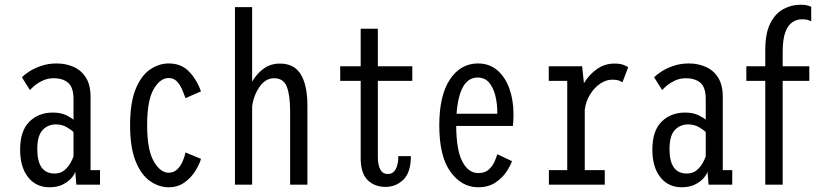

<svg xmlns="http://www.w3.org/2000/svg" viewBox="-20 -780 3460 811"><path d="M189 11Q132 11 98.5 -31.8Q65 -74.5 65 -147.5Q65 -227.5 104 -266Q143 -304.5 203 -304.5Q237.5 -304.5 260.5 -293Q283.5 -281.5 290.5 -274V-361.5Q290.5 -410.5 268.2 -430Q246 -449.5 206.5 -449.5Q181.5 -449.5 160.8 -439.8Q140 -430 125.8 -418Q111.5 -406 106.5 -399.5L72.5 -453.5Q80.5 -462.5 101.2 -476.5Q122 -490.5 152.5 -501.2Q183 -512 219.5 -512Q258 -512 290.8 -497.5Q323.5 -483 343 -452Q362.5 -421 362.5 -371V-61.5H402.5V0H302.5L298 -55Q295 -43.5 281.8 -28Q268.5 -12.5 245.5 -0.8Q222.5 11 189 11ZM210.5 -47Q236.5 -47 253.2 -61.8Q270 -76.5 279 -94Q288 -111.5 290.5 -119.5V-222Q283.5 -230 263 -242.2Q242.5 -254.5 216.5 -254.5Q182 -254.5 159.8 -230.5Q137.5 -206.5 137.5 -150Q137.5 -47 210.5 -47Z M692.5 11Q651 11 613.5 -15.2Q576 -41.5 552.8 -99.2Q529.5 -157 529.5 -251Q529.5 -346 552.8 -403.2Q576 -460.5 613.5 -486.2Q651 -512 692.5 -512Q747 -512 780 -476.2Q813 -440.5 829 -394L763.5 -365.5Q756.5 -385 747.8 -404.8Q739 -424.5 725.8 -437.5Q712.5 -450.5 692.5 -450.5Q656.5 -450.5 629 -403.2Q601.5 -356 601.5 -251Q601.5 -147.5 629.2 -99Q657 -50.5 692.5 -50.5Q714.5 -50.5 729 -65Q743.5 -79.5 752 -99.5Q760.5 -119.5 763.5 -136L829 -109Q822 -84.5 804.2 -56.5Q786.5 -28.5 758.5 -8.8Q730.5 11 692.5 11Z M972.5 0V-750H1045V-435Q1064 -468.5 1093.5 -490Q1123 -511.5 1162.5 -511.5Q1223 -511.5 1250.8 -465.5Q1278.5 -419.5 1278.5 -332.5V0H1205.5V-309Q1205.5 -376.5 1191.8 -413Q1178 -449.5 1137.5 -449.5Q1102 -449.5 1077 -414.2Q1052 -379 1045 -331V0Z M1503.5 -112V-438.5H1417V-500H1503.5V-658.5H1576V-500H1721.5V-438.5H1576V-119.5Q1576 -45 1618 -45Q1639.5 -45 1651 -64.8Q1662.5 -84.5 1662.5 -120.5H1715.5Q1715.5 -52 1684 -21.2Q1652.5 9.5 1608.5 9.5Q1562.5 9.5 1533 -19.2Q1503.5 -48 1503.5 -112Z M1999.5 11Q1930.5 11 1883 -54Q1835.5 -119 1835.5 -250.5Q1835.5 -377 1880.5 -444.5Q1925.5 -512 1999 -512Q2046.5 -512 2080 -483.8Q2113.5 -455.5 2131.2 -406.8Q2149 -358 2149 -297Q2149 -280.5 2148.2 -268.5Q2147.5 -256.5 2146.5 -248H1907Q1907.5 -146.5 1932.8 -97.8Q1958 -49 2000.5 -49Q2028.5 -49 2045 -64.2Q2061.5 -79.5 2069.5 -98.5Q2077.5 -117.5 2080.5 -128.5L2142.5 -99.5Q2137.5 -83 2120.8 -56.8Q2104 -30.5 2074 -9.8Q2044 11 1999.5 11ZM1997.5 -452.5Q1920 -452.5 1908.5 -299.5H2080.5V-307Q2080.5 -343 2072.2 -376.2Q2064 -409.5 2046 -431Q2028 -452.5 1997.5 -452.5Z M2298.5 0V-61.5H2376V-438.5H2298V-500H2439L2446.5 -428.5Q2468 -464.5 2501 -488Q2534 -511.5 2575.5 -511.5Q2599.5 -511.5 2614 -505.8Q2628.5 -500 2633.5 -496L2609 -432Q2606 -435.5 2595 -439.5Q2584 -443.5 2567 -443.5Q2539.5 -443.5 2514.5 -426.2Q2489.5 -409 2472 -380.2Q2454.5 -351.5 2450 -317V-61.5H2534.5V0Z M2859.5 11Q2802.5 11 2769 -31.8Q2735.5 -74.5 2735.5 -147.5Q2735.5 -227.5 2774.5 -266Q2813.5 -304.5 2873.5 -304.5Q2908 -304.5 2931 -293Q2954 -281.5 2961 -274V-361.5Q2961 -410.5 2938.8 -430Q2916.5 -449.5 2877 -449.5Q2852 -449.5 2831.2 -439.8Q2810.5 -430 2796.2 -418Q2782 -406 2777 -399.5L2743 -453.5Q2751 -462.5 2771.8 -476.5Q2792.5 -490.5 2823 -501.2Q2853.5 -512 2890 -512Q2928.5 -512 2961.2 -497.5Q2994 -483 3013.5 -452Q3033 -421 3033 -371V-61.5H3073V0H2973L2968.5 -55Q2965.5 -43.5 2952.2 -28Q2939 -12.5 2916 -0.8Q2893 11 2859.5 11ZM2881 -47Q2907 -47 2923.8 -61.8Q2940.5 -76.5 2949.5 -94Q2958.5 -111.5 2961 -119.5V-222Q2954 -230 2933.5 -242.2Q2913 -254.5 2887 -254.5Q2852.5 -254.5 2830.2 -230.5Q2808 -206.5 2808 -150Q2808 -47 2881 -47Z M3212.5 0V-438.5H3132.5V-500H3212.5V-567.5Q3212.5 -640.5 3234.2 -682.5Q3256 -724.5 3290 -742.2Q3324 -760 3360.5 -760Q3381 -760 3391.8 -756.8Q3402.5 -753.5 3406.5 -751.5V-689.5Q3403 -692 3393.8 -695.2Q3384.5 -698.5 3366 -698.5Q3345.5 -698.5 3327 -686.2Q3308.5 -674 3297.2 -644Q3286 -614 3286 -560V-500H3398.5V-438.5H3286V0Z"/></svg>

Font: Trispace Condensed Light
Style: Regular
Weight: 300
Width: 3
Designer: Tyler Finck
Foundry: Etcetera Type Company
Version: Version 1.210; ttfautohint (v1.8.3)